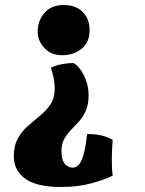

<svg xmlns="http://www.w3.org/2000/svg" viewBox="-20 -486 577 765"><path d="M222 259Q126 259 80.5 226Q35 193 35 137Q35 94 51.5 65Q68 36 92 15Q116 -6 140.5 -26Q165 -46 181.5 -71Q198 -96 198 -133Q198 -155 194 -174Q190 -193 183 -216Q199 -225 225 -230Q251 -235 273 -235Q298 -220 315.5 -183.5Q333 -147 333 -107Q333 -70 322 -45Q311 -20 295 -2.5Q279 15 263 31.5Q247 48 236 67.5Q225 87 225 116Q225 152 238.5 167Q252 182 270 182Q283 182 293.5 171Q304 160 312.5 131.5Q321 103 327 48Q360 48 383.5 53.5Q407 59 429 71Q426 107 425.5 145Q425 183 429 214Q394 231 342 245Q290 259 222 259ZM234 -466Q282 -466 309.5 -438.5Q337 -411 337 -365Q337 -318 305.5 -292Q274 -266 228 -266Q183 -266 156.5 -295Q130 -324 130 -360Q130 -403 157 -434.5Q184 -466 234 -466Z"/></svg>

Font: Vollkorn Black
Style: Regular
Weight: 900
Designer: Friedrich Althausen
Foundry: Friedrich Althausen
Version: Version 5.000